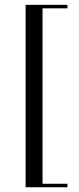

<svg xmlns="http://www.w3.org/2000/svg" viewBox="-20 -643 333 809"><path d="M264.2 146H87.9V-622.6H264.2V-607.9H159.2V131.3H264.2Z"/></svg>

Font: Bacasime Antique
Style: Regular
Weight: 400
Designer: The DocRepair Project, Claus Eggers Sørensen
Foundry: Google
Version: Version 2.000